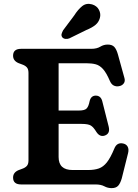

<svg xmlns="http://www.w3.org/2000/svg" viewBox="-20 -952 713 991"><path d="M47.5 -664.5Q47.5 -700 89 -700H451Q479.5 -700 497.5 -711Q515.5 -722 536 -722Q558.5 -722 569.8 -710Q581 -698 588.5 -671.5L622.5 -548.5Q627 -532 618.2 -520.8Q609.5 -509.5 593.5 -507Q580.5 -504.5 567.8 -510.2Q555 -516 547 -534.5Q529 -576.5 511.5 -595.8Q494 -615 473.8 -620.2Q453.5 -625.5 427 -625.5H282.5V-381.5H387.5Q417.5 -381.5 427.5 -392.5Q437.5 -403.5 442.5 -429.5Q449 -457.5 473 -458.5Q500.5 -459 508 -429L541 -298.5Q550 -262 520 -252Q495 -244 477.5 -271Q463 -295 449.2 -303.8Q435.5 -312.5 401.5 -312.5H282.5V-141.5Q282.5 -74.5 354.5 -74.5H435.5Q467 -74.5 490 -82.5Q513 -90.5 531.8 -114.2Q550.5 -138 570 -185Q583 -218 615 -211.5Q632 -208 639 -194.8Q646 -181.5 641 -161.5L608.5 -31.5Q601 -5.5 589.8 6.8Q578.5 19 556 19Q536 19 518.5 9.5Q501 0 472.5 0H89Q47.5 0 47.5 -35.5Q47.5 -61.5 75 -73.5L95 -81Q109.5 -86 118.2 -95.2Q127 -104.5 127 -124V-576Q127 -595.5 118.2 -604.8Q109.5 -614 95 -619L75 -626.5Q47.5 -638.5 47.5 -664.5ZM362.5 -871.5Q382.5 -903 404 -920.2Q425.5 -937.5 455 -929.5Q480 -922 490.8 -901.2Q501.5 -880.5 495.5 -859Q489.5 -837.5 472.8 -823.5Q456 -809.5 425.5 -797L338 -754Q328 -750 317.8 -751.2Q307.5 -752.5 301.5 -759.5Q295.5 -768 298 -777Q300.5 -786 306 -796Z"/></svg>

Font: Fraunces 9pt S100 SemiBold
Style: Regular
Weight: 600
Version: Version 1.000; ttfautohint (v1.8.3)